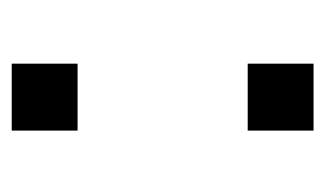

<svg xmlns="http://www.w3.org/2000/svg" viewBox="-132 -416 548 323"><g transform="rotate(-90 141.5 -254.0)"><path d="M83.8 -507.8V-397H196.4V-507.8ZM83.8 -110.8V0H196.4V-110.8Z"/></g></svg>

Font: RA Harald Medium
Style: Regular
Weight: 500
Designer: Rasmus Andersson
Foundry: rsms
Version: Version 3.000;hotconv 1.0.109;makeotfexe 2.5.65596